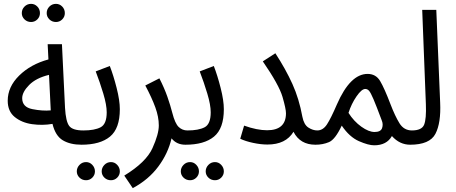

<svg xmlns="http://www.w3.org/2000/svg" viewBox="-20 -745 2362 995"><path d="M316 -677Q316 -697 302.5 -711Q289 -725 270 -725Q250 -725 236 -711Q222 -697 222 -677Q222 -658 236 -644.5Q250 -631 270 -631Q289 -631 302.5 -644.5Q316 -658 316 -677ZM187 -677Q187 -697 173.5 -711Q160 -725 141 -725Q121 -725 107 -711Q93 -697 93 -677Q93 -658 107 -644.5Q121 -631 141 -631Q160 -631 173.5 -644.5Q187 -658 187 -677ZM403 5Q432 5 442 -6.5Q452 -18 452 -34Q452 -69 412 -69Q356 -69 338.5 -92.5Q321 -116 317 -186L301 -516H227L231 -437Q139 -412 79.5 -353.5Q20 -295 20 -223Q20 -168 56.5 -138.5Q93 -109 146.5 -101.5Q200 -94 252 -103Q267 -41 305.5 -18Q344 5 403 5ZM95 -236Q95 -268 131 -304.5Q167 -341 234 -357L243 -173Q200 -169 147.5 -179.5Q95 -190 95 -236Z M601 -179Q601 -224 584.5 -289Q568 -354 549 -403L476 -375Q498 -318 515.5 -259.5Q533 -201 533 -163Q533 -102 501.5 -85.5Q470 -69 412 -69L402 5Q499 5 550 -37Q601 -79 601 -179ZM601 143Q601 124 587.5 109.5Q574 95 555 95Q535 95 521 109.5Q507 124 507 143Q507 162 521 175.5Q535 189 555 189Q574 189 587.5 175.5Q601 162 601 143ZM472 143Q472 124 458.5 109.5Q445 95 426 95Q406 95 392 109.5Q378 124 378 143Q378 162 392 175.5Q406 189 426 189Q445 189 458.5 175.5Q472 162 472 143Z M941 5Q970 5 980.5 -6.5Q991 -18 991 -34Q991 -69 951 -69Q925 -69 906 -87Q887 -105 873 -160Q863 -199 847.5 -243.5Q832 -288 806 -339L733 -302Q767 -238 785 -188.5Q803 -139 803 -95Q803 -50 770 23Q737 96 624 165L668 230Q750 186 800.5 118Q851 50 869 -28Q895 5 941 5Z M1140 -179Q1140 -224 1123.5 -289Q1107 -354 1088 -403L1015 -375Q1037 -318 1054.5 -259.5Q1072 -201 1072 -163Q1072 -102 1040.5 -85.5Q1009 -69 951 -69L941 5Q1038 5 1089 -37Q1140 -79 1140 -179ZM1140 143Q1140 124 1126.5 109.5Q1113 95 1094 95Q1074 95 1060 109.5Q1046 124 1046 143Q1046 162 1060 175.5Q1074 189 1094 189Q1113 189 1126.5 175.5Q1140 162 1140 143ZM1011 143Q1011 124 997.5 109.5Q984 95 965 95Q945 95 931 109.5Q917 124 917 143Q917 162 931 175.5Q945 189 965 189Q984 189 997.5 175.5Q1011 162 1011 143Z M1615 5Q1644 5 1654.5 -6.5Q1665 -18 1665 -34Q1665 -69 1625 -69Q1601 -69 1578 -84Q1555 -99 1547 -140Q1530 -233 1495.5 -309.5Q1461 -386 1407 -469L1342 -427Q1426 -305 1444 -243Q1462 -181 1462 -158Q1462 -70 1364 -70Q1312 -70 1245 -94L1225 -26Q1252 -13 1292 -4.5Q1332 4 1366 4Q1461 4 1501 -62Q1535 5 1615 5Z M1873 -284Q1884 -284 1892.5 -274.5Q1901 -265 1915.5 -231Q1930 -197 1958 -122Q1967 -101 1960 -81Q1953 -61 1921 -61Q1891 -61 1852.5 -88.5Q1814 -116 1786 -160Q1801 -207 1827.5 -245.5Q1854 -284 1873 -284ZM2106 5Q2135 5 2145 -6.5Q2155 -18 2155 -34Q2155 -69 2115 -69Q2073 -69 2050 -106.5Q2027 -144 2004 -204Q1972 -288 1950 -325Q1928 -362 1885 -362Q1795 -362 1726 -204Q1695 -132 1674.5 -100.5Q1654 -69 1624 -69L1615 5Q1653 5 1685 -8.5Q1717 -22 1751 -94Q1791 -35 1840 -13.5Q1889 8 1919 8Q1984 8 2011 -40Q2051 5 2106 5Z M2261 -214 2241 -694H2168L2187 -205Q2190 -129 2178 -99Q2166 -69 2114 -69L2105 5Q2207 5 2236.5 -51.5Q2266 -108 2261 -214Z"/></svg>

Font: Noto Sans Arabic Condensed
Style: Regular
Weight: 400
Width: 3
Designer: Nadine Chahine
Foundry: Monotype Imaging Inc.
Version: 1.001